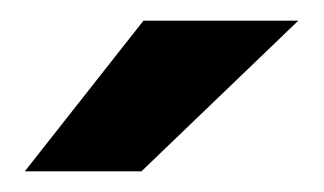

<svg xmlns="http://www.w3.org/2000/svg" viewBox="-20 -783 314 186"><path d="M117 -617H4L119 -763H269Z"/></svg>

Font: Open Sauce One ExtraBold
Style: Regular
Weight: 800
Designer: Alfredo Marco Pradil
Foundry: Creative Sauce Fz LLC
Version: Version 1.477